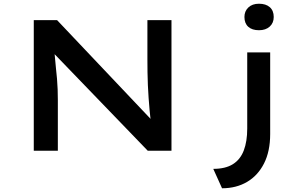

<svg xmlns="http://www.w3.org/2000/svg" viewBox="-20 -808 1653 1029"><path d="M161 0V-700H286L804 -153L790 -149Q785 -181 782 -214.5Q779 -248 776.5 -282.5Q774 -317 772.5 -352Q771 -387 770.5 -421.5Q770 -456 770 -490V-700H899V0H772L252 -539L270 -546Q273 -521 275 -494.5Q277 -468 280 -441Q283 -414 285.5 -386Q288 -358 289 -328.5Q290 -299 290 -271V0ZM1170 201 1123 97Q1188 97 1228 72Q1268 47 1286.5 -1.5Q1305 -50 1305 -119V-527H1428V-90Q1428 3 1395 68Q1362 133 1304 167Q1246 201 1170 201ZM1368 -646Q1331 -646 1310.5 -664.5Q1290 -683 1290 -717Q1290 -748 1311 -768Q1332 -788 1368 -788Q1405 -788 1426 -769.5Q1447 -751 1447 -717Q1447 -685 1425.5 -665.5Q1404 -646 1368 -646Z"/></svg>

Font: Lexend Tera Medium
Style: Regular
Weight: 500
Designer: Bonnie Shaver-Troup, Thomas Jockin
Foundry: Lexend
Version: Version 1.007